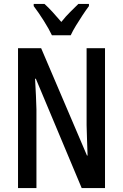

<svg xmlns="http://www.w3.org/2000/svg" viewBox="-20 -960 627 980"><path d="M516 0H397L163 -558H159Q162 -508 163.5 -471Q165 -434 166 -402V0H72V-714H190L424 -166H427Q425 -217 424 -253.5Q423 -290 422 -321V-714H516ZM245 -780Q230 -812 203.5 -854Q177 -896 152 -929V-940H207Q225 -924 248 -899Q271 -874 293 -848Q317 -878 336.5 -897Q356 -916 380 -940H434V-929Q419 -909 401.5 -882.5Q384 -856 367.5 -829Q351 -802 341 -780Z"/></svg>

Font: Noto Sans Tamil ExtraCondensed Medium
Style: Regular
Weight: 500
Width: 2
Designer: Jelle Bosma - Monotype Design Team
Foundry: Monotype Imaging Inc.
Version: Version 2.004; ttfautohint (v1.8.4.7-5d5b)